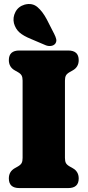

<svg xmlns="http://www.w3.org/2000/svg" viewBox="-20 -957 446 977"><path d="M310.5 -153Q310.5 -136.5 315.5 -127.2Q320.5 -118 334.5 -110L349.5 -101.5Q380.5 -84.5 380.5 -49Q380.5 0 327 0H78.5Q25 0 25 -49Q25 -84.5 56 -101.5L71 -110Q85 -118 90 -127.2Q95 -136.5 95 -153V-547Q95 -563.5 90 -572.8Q85 -582 71 -590L56 -598.5Q25 -615.5 25 -651Q25 -700 78.5 -700H327Q380.5 -700 380.5 -651Q380.5 -615.5 349.5 -598.5L334.5 -590Q320.5 -582 315.5 -572.8Q310.5 -563.5 310.5 -547ZM218.5 -857.5 256 -784Q263 -770.5 266 -758.2Q269 -746 261 -734.5Q253 -725 239 -723.2Q225 -721.5 212 -727L138 -758.5Q98.5 -774.5 78.8 -792.2Q59 -810 51 -838.5Q44 -868 58.5 -896Q73 -924 105.5 -933.5Q144 -943.5 170.5 -921Q197 -898.5 218.5 -857.5Z"/></svg>

Font: Fraunces 144pt SuperSoft Black
Style: Regular
Weight: 900
Version: Version 1.000;[b76b70a41]